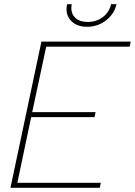

<svg xmlns="http://www.w3.org/2000/svg" viewBox="-20 -898 645 918"><path d="M298 -855Q298 -866 301 -878H323Q321 -866 321 -859Q321 -830 341.5 -811.5Q362 -793 399 -793Q442 -793 472.5 -817Q503 -841 511 -878H537Q527 -832 487.5 -801Q448 -770 396 -770Q351 -770 324.5 -794Q298 -818 298 -855ZM178 -699H605L600 -675H201L134 -362H437L432 -338H129L63 -24H462L457 0H30Z"/></svg>

Font: Prompt Thin
Style: Italic
Weight: 250
Italic angle: -12°
Designer: Katatrad Team
Foundry: CadsonDemak
Version: Version 1.001